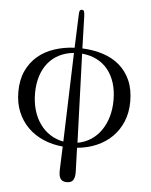

<svg xmlns="http://www.w3.org/2000/svg" viewBox="-59 -746 775 984"><g transform="rotate(5 328.5 -253.5)"><path d="M609.9 -250Q609.9 -312.5 589.6 -358.4Q569.3 -404.3 533.4 -435.1Q497.6 -465.8 448.5 -481.7Q399.4 -497.6 341.8 -500L336.9 -666Q335.9 -681.2 333.7 -689Q331.5 -696.8 321.8 -696.8Q313 -696.8 310.5 -689Q308.1 -681.2 308.1 -666L301.8 -500Q246.6 -497.6 198 -481.4Q149.4 -465.3 113 -434.6Q76.7 -403.8 55.4 -357.9Q34.2 -312 34.2 -250Q34.2 -192.9 53.2 -147Q72.3 -101.1 105.7 -67.9Q139.2 -34.7 185.1 -14.9Q231 4.9 285.2 9.8L280.8 127Q280.3 140.6 281.5 152.1Q282.7 163.6 287.1 172.1Q291.5 180.7 299.8 185.3Q308.1 189.9 321.8 189.9Q335.4 189.9 343.8 185.3Q352.1 180.7 356.4 172.1Q360.8 163.6 362.1 152.1Q363.3 140.6 362.8 127L358.9 9.8Q413.1 4.9 459 -14.9Q504.9 -34.7 538.3 -67.9Q571.8 -101.1 590.8 -147Q609.9 -192.9 609.9 -250ZM523.9 -250Q523.9 -203.6 512.5 -164.1Q501 -124.5 479.7 -93.8Q458.5 -63 427.7 -43Q397 -22.9 358.9 -16.1L342.8 -473.1Q385.3 -469.2 418.9 -452.1Q452.6 -435.1 475.8 -406.2Q499 -377.4 511.5 -337.9Q523.9 -298.3 523.9 -250ZM300.8 -473.1 286.1 -16.1Q248 -22.9 217.3 -43Q186.5 -63 164.8 -93.8Q143.1 -124.5 131.6 -164.1Q120.1 -203.6 120.1 -250Q120.1 -298.3 132.6 -337.9Q145 -377.4 168.5 -406.2Q191.9 -435.1 225.3 -452.1Q258.8 -469.2 300.8 -473.1Z"/></g></svg>

Font: Galatia SIL
Style: Regular
Weight: 400
Designer: Development by SIL's NRSI team
Version: Version 2.1